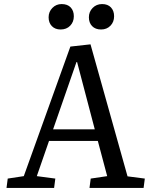

<svg xmlns="http://www.w3.org/2000/svg" viewBox="-20 -924 732 944"><path d="M425 -706 607 -57 692 -46 686 0H420L426 -46L507 -58L461 -231H221L161 -58L252 -46L246 0H12L18 -46L97 -58L326 -695ZM241 -288H446L359 -619H356ZM219 -839Q219 -866 237.5 -885Q256 -904 283 -904Q312 -904 327.5 -887.5Q343 -871 343 -844Q343 -816 325 -797.5Q307 -779 278 -779Q251 -779 235 -795.5Q219 -812 219 -839ZM417 -839Q417 -866 435.5 -885Q454 -904 482 -904Q510 -904 525.5 -887.5Q541 -871 541 -844Q541 -816 523 -797.5Q505 -779 477 -779Q449 -779 433 -795.5Q417 -812 417 -839Z"/></svg>

Font: Literata 12pt
Style: Italic
Weight: 400
Italic angle: -2°
Designer: Latin by Veronika Burian and Jose Scaglione. Greek by Irene Vlachou. Cyrillic by Vera Evstafieva
Foundry: TypeTogether
Version: Version 3.002